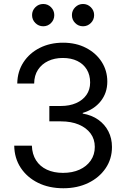

<svg xmlns="http://www.w3.org/2000/svg" viewBox="-20 -958 647 988"><path d="M306.2 10.7Q232.4 10.7 176 -17.1Q119.6 -44.9 86.9 -94.2Q54.2 -143.6 53.2 -208.5H144Q145.5 -164.6 165.5 -133.1Q185.5 -101.6 221.2 -85Q256.8 -68.4 304.2 -68.4Q352.5 -68.4 389.2 -85Q425.8 -101.6 446.8 -131.8Q467.8 -162.1 467.8 -202.1Q467.8 -241.7 446.3 -271Q424.8 -300.3 385.7 -316.9Q346.7 -333.5 293 -333.5H233.9V-412.6H293Q337.9 -412.6 371.8 -427.5Q405.8 -442.4 424.8 -469.5Q443.8 -496.6 443.8 -533.2Q443.8 -572.3 426.5 -600.6Q409.2 -628.9 377.7 -644.3Q346.2 -659.7 303.2 -659.7Q260.7 -659.7 227.8 -644Q194.8 -628.4 175.5 -599.1Q156.2 -569.8 155.8 -528.3H68.8Q69.8 -590.3 100.8 -637.7Q131.8 -685.1 184.8 -711.7Q237.8 -738.3 304.2 -738.3Q371.6 -738.3 423.1 -711.4Q474.6 -684.6 503.4 -639.4Q532.2 -594.2 532.2 -538.1Q532.2 -480 498.3 -437.3Q464.4 -394.5 405.8 -377V-373.5Q452.1 -365.7 485.8 -341.8Q519.5 -317.9 537.8 -282Q556.2 -246.1 556.2 -201.7Q556.2 -140.1 523.4 -92Q490.7 -43.9 434.3 -16.6Q377.9 10.7 306.2 10.7ZM407.2 -822.8Q383.3 -822.8 366.7 -839.6Q350.1 -856.4 350.1 -880.4Q350.1 -903.8 366.9 -920.7Q383.8 -937.5 407.2 -937.5Q430.7 -937.5 447.5 -920.7Q464.4 -903.8 464.4 -880.4Q464.4 -856.4 447.5 -839.6Q430.7 -822.8 407.2 -822.8ZM202.6 -822.8Q178.7 -822.8 161.9 -839.6Q145 -856.4 145 -880.4Q145 -903.8 161.9 -920.7Q178.7 -937.5 202.6 -937.5Q226.1 -937.5 242.7 -920.7Q259.3 -903.8 259.3 -880.4Q259.3 -856.4 242.7 -839.6Q226.1 -822.8 202.6 -822.8Z"/></svg>

Font: Inter 24pt
Style: Regular
Weight: 400
Designer: Rasmus Andersson
Foundry: rsms
Version: Version 4.001;git-66647c0bb